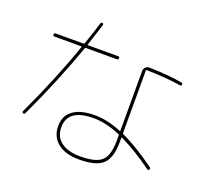

<svg xmlns="http://www.w3.org/2000/svg" viewBox="-139 -981 1278 1183"><g transform="rotate(20 500.0 -390.0)"><path d="M669.9 -194.3Q669.9 -198.2 665 -200.2Q570.3 -240.2 490.2 -240.2Q320.3 -240.2 320.3 -120.1Q320.3 -58.6 364.7 -24.4Q409.2 9.8 490.2 9.8Q592.8 9.8 631.3 -25.9Q669.9 -61.5 669.9 -160.2ZM299.8 -120.1Q299.8 -188.5 349.1 -224.1Q398.4 -259.8 490.2 -259.8Q573.2 -259.8 665 -221.7Q669.9 -219.7 669.9 -224.6V-615.2Q669.9 -629.9 680.2 -640.1Q690.4 -650.4 705.1 -650.4Q828.1 -647.5 920.9 -631.8Q931.6 -629.9 929.7 -620.1Q927.7 -610.4 918.9 -612.3Q822.3 -627.9 694.3 -629.9Q690.4 -629.9 690.4 -625V-216.8Q690.4 -210.9 695.3 -209Q792 -165 917 -74.2Q924.8 -69.3 919.9 -59.6Q914.1 -51.8 906.2 -57.6Q793.9 -138.7 695.3 -186.5Q694.3 -187.5 692.4 -186.5Q690.4 -185.5 690.4 -184.6V-160.2Q690.4 -52.7 646 -11.2Q601.6 30.3 490.2 30.3Q401.4 30.3 350.6 -9.8Q299.8 -49.8 299.8 -120.1ZM65.4 -132.8Q188.5 -395.5 267.6 -624Q269.5 -629.9 264.6 -629.9H89.8Q80.1 -629.9 80.1 -640.1Q80.1 -650.4 89.8 -650.4H272.5Q277.3 -650.4 279.3 -655.3Q308.6 -738.3 327.1 -801.8Q331.1 -812.5 339.8 -809.6Q348.6 -806.6 345.7 -796.9Q319.3 -712.9 299.8 -655.3Q297.9 -650.4 302.7 -650.4H500Q509.8 -650.4 509.8 -640.1Q509.8 -629.9 500 -629.9H295.9Q291 -629.9 290 -626Q207 -390.6 83 -125Q79.1 -116.2 69.8 -120.1Q60.5 -124 65.4 -132.8Z"/></g></svg>

Font: Rounded Mgen+ 1mn thin
Style: Regular
Weight: 100
Designer: [Source Han Sans]
Ryoko NISHIZUKA  (kana & ideographs); Paul D. Hunt (Latin, Greek & Cyrillic); Wenlong ZHANG  (bopomofo
Version: Version 1.059.20150602